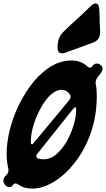

<svg xmlns="http://www.w3.org/2000/svg" viewBox="-68 -1103 622 1127"><path d="M313 -793Q304 -790 297 -790Q270 -790 270 -822V-832Q270 -843 271 -846Q276 -885 296 -908L337 -948Q369 -978 399 -1005Q429 -1032 457 -1060L461 -1064Q480 -1083 493 -1083Q514 -1083 515 -1044L517 -991Q517 -977 517.5 -962Q518 -947 519 -933L520 -917Q520 -895 511.5 -879.5Q503 -864 483 -855L464 -848Q398 -823 332 -800ZM9 -18Q0 -5 -13 -5Q-27 -5 -37.5 -17Q-48 -29 -48 -43Q-48 -57 -38 -67L-28 -79Q-18 -89 -18 -104Q-18 -106 -18.5 -109.5Q-19 -113 -20 -118Q-29 -154 -29 -201Q-29 -264 -12 -334.5Q5 -405 36 -472.5Q67 -540 109.5 -598Q152 -656 204 -695Q275 -748 349 -748Q378 -748 401 -740Q424 -732 445 -713Q452 -706 460 -706Q468 -706 474 -714L476 -717Q485 -730 500 -730Q513 -730 520 -723Q532 -715 533 -708Q534 -701 534 -699Q534 -689 527 -679L504 -648Q493 -634 493 -614L494 -610V-608L498 -586Q499 -575 499.5 -563.5Q500 -552 500 -541Q500 -420 463.5 -319Q427 -218 369 -146Q311 -73 246 -34.5Q181 4 121 4Q72 4 38 -21Q30 -26 24 -26Q14 -26 9 -18ZM113 -268Q113 -258 116 -257Q119 -256 120 -256Q125 -256 129 -263L339 -516Q346 -524 346 -535Q346 -543 340 -552Q321 -576 294 -576Q262 -576 230 -547Q198 -518 172 -470Q145 -422 129 -369.5Q113 -317 113 -271ZM379 -462Q379 -472 376.5 -472.5Q374 -473 373 -473Q369 -473 363 -466L150 -199Q145 -194 145 -187Q145 -174 161 -171Q177 -168 187 -168Q230 -168 265 -199.5Q300 -231 325.5 -276.5Q351 -322 365 -371.5Q379 -421 379 -457Z"/></svg>

Font: Bangerz 2
Style: Regular
Weight: 400
Designer: vernon adams
Foundry: Vernon Adams
Version: Version 2.10;December 28, 2023;FontCreator 13.0.0.2683 64-bi